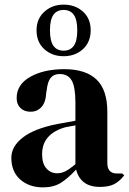

<svg xmlns="http://www.w3.org/2000/svg" viewBox="-20 -795 558 830"><path d="M29 -113Q29 -162 78.5 -200.5Q128 -239 228 -259L306 -273V-352Q306 -419 290 -447Q274 -475 238 -475Q213 -475 199.5 -459Q186 -443 182 -406L180 -395Q178 -353 159.5 -332.5Q141 -312 112 -312Q85 -312 68.5 -328Q52 -344 52 -371Q52 -430 111 -463Q170 -496 258 -496Q350 -496 397 -451.5Q444 -407 444 -311V-90Q444 -45 486 -45H508L517 -37Q497 -11 473.5 1Q450 13 412 13Q369 13 343.5 -6.5Q318 -26 309 -62Q273 -23 242 -4Q211 15 166 15Q106 15 67.5 -19Q29 -53 29 -113ZM306 -85V-253L263 -245Q215 -232 188.5 -203Q162 -174 162 -128Q162 -88 180.5 -67Q199 -46 227 -46Q246 -46 263.5 -55Q281 -64 306 -85ZM138 -664Q138 -714 172 -744.5Q206 -775 255 -775Q305 -775 338.5 -745Q372 -715 372 -664Q372 -613 338.5 -582.5Q305 -552 255 -552Q205 -552 171.5 -582.5Q138 -613 138 -664ZM314 -664Q314 -710 299 -731Q284 -752 255 -752Q226 -752 211 -731Q196 -710 196 -664Q196 -618 211 -597Q226 -576 255 -576Q284 -576 299 -597Q314 -618 314 -664Z"/></svg>

Font: DeepMind Serif Display
Style: Regular
Weight: 800
Designer: Frank Grießhammer / Modifications: Colophon Foundry
Foundry: Colophon Foundry
Version: Version 5.002